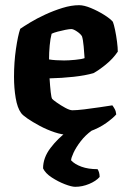

<svg xmlns="http://www.w3.org/2000/svg" viewBox="-20 -520 487 740"><path d="M247 0Q221 0 191 -10Q161 -20 133 -35Q105 -50 85.5 -63.5Q66 -77 61 -85Q47 -104 40.5 -142Q34 -180 34 -224Q34 -280 41.5 -331.5Q49 -383 58 -409Q71 -418 96.5 -433.5Q122 -449 154.5 -464Q187 -479 221 -489.5Q255 -500 285 -500Q304 -500 330.5 -489Q357 -478 381 -463Q405 -448 415 -436Q419 -426 423.5 -404.5Q428 -383 431 -359.5Q434 -336 434 -321Q415 -293 387 -270.5Q359 -248 340 -238Q309 -229 263.5 -224Q218 -219 171 -218Q173 -187 175.5 -165Q178 -143 181 -139Q183 -136 198.5 -125Q214 -114 231.5 -104.5Q249 -95 259 -95Q275 -95 304.5 -98.5Q334 -102 363.5 -106.5Q393 -111 413 -114Q417 -109 422 -100Q427 -91 428 -79Q416 -65 389.5 -46Q363 -27 326 -13.5Q289 0 247 0ZM227 -287Q245 -287 270.5 -289.5Q296 -292 306 -296Q305 -314 302.5 -341Q300 -368 296 -380Q291 -389 277 -398.5Q263 -408 255 -408Q247 -408 232 -405Q217 -402 202 -398Q187 -394 179 -390Q174 -372 171.5 -344.5Q169 -317 169 -291Q180 -289 196 -288Q212 -287 227 -287ZM270 200Q256 200 230 190Q204 180 179.5 164Q155 148 146 129Q146 88 174.5 50.5Q203 13 240 -14L334 -17Q309 1 291 24.5Q273 48 263.5 68.5Q254 89 254 98Q268 113 294 122.5Q320 132 356 132Q364 144 364 162Q350 178 323.5 189Q297 200 270 200Z"/></svg>

Font: Texturina 72pt ExtraBold
Style: Regular
Weight: 800
Designer: Guillermo Torres Carreño
Foundry: Omnibus-Type
Version: Version 1.002; ttfautohint (v1.8.3)